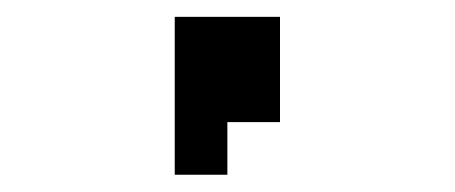

<svg xmlns="http://www.w3.org/2000/svg" viewBox="-20 -395 540 228"><path d="M187.5 -375H312.5V-250H250V-187.5H187.5Z"/></svg>

Font: Half Eighties
Style: Regular
Weight: 400
Monospace: yes
Designer: Jayvee Enaguas (HarvettFox96)
Version: 20191127.01dev02